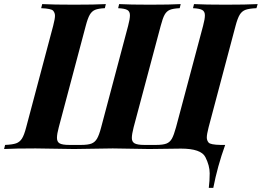

<svg xmlns="http://www.w3.org/2000/svg" viewBox="-63 -728 1279 938"><path d="M820.8 -2 666 0 487.8 -2.9 298.8 0 110.8 -2.9Q9.8 -2.9 -43 0L-38.1 -20Q-2 -21.5 15.9 -27.8Q33.7 -34.2 44.4 -51.3Q55.2 -68.4 64.9 -106L196.8 -602.1Q205.6 -636.2 205.6 -650.9Q205.6 -665.5 196.5 -675.8Q187.5 -686 138.2 -688L143.1 -708Q196.3 -705.1 298.8 -705.1Q401.4 -705.1 454.1 -708L449.2 -688Q417.5 -686.5 401.6 -679.9Q385.7 -673.3 375.7 -656.2Q365.7 -639.2 356 -602.1L224.1 -106Q215.3 -73.7 215.3 -54.2Q215.3 -34.7 228.8 -27.3Q242.2 -20 275.9 -20H333Q366.7 -20 383.8 -26.6Q400.9 -33.2 411.1 -50.8Q421.4 -68.4 431.2 -106L563 -602.1Q571.8 -634.8 571.8 -653.3Q571.8 -671.9 559.1 -679.2Q546.4 -686.5 514.2 -688L519 -708Q570.3 -705.1 669.9 -705.1Q769.5 -705.1 819.8 -708L814.9 -688Q782.7 -686.5 766.8 -679.9Q751 -673.3 741.5 -656.5Q731.9 -639.6 722.2 -602.1L589.8 -106Q581.1 -72.3 581.1 -53.7Q581.1 -35.2 594.7 -27.6Q608.4 -20 642.1 -20H699.2Q732.9 -20 750 -26.6Q767.1 -33.2 776.9 -50.8Q786.6 -68.4 796.9 -106L929.2 -602.1Q938 -634.8 938 -653.3Q938 -671.9 925 -679.2Q912.1 -686.5 879.9 -688L884.8 -708Q937.5 -705.1 1039.1 -705.1Q1140.6 -705.1 1195.8 -708L1189.9 -688Q1154.8 -686.5 1137 -680.2Q1119.1 -673.8 1108.4 -656.5Q1097.7 -639.2 1087.9 -602.1L956.1 -106Q947.3 -71.3 947.3 -56.6Q947.3 -42 956.1 -31.5Q964.8 -21 1014.2 -20H1037.1Q999.5 84 979 189.9H957Q961.4 156.2 961.4 118.7Q961.4 81.1 940.4 39.6Q919.4 -2 820.8 -2Z"/></svg>

Font: PlayfairDisplay-BoldItalic
Style: Bold Italic
Weight: 700
Italic angle: -14.9847°
Designer: Claus Eggers Sørensen
Foundry: Claus Eggers Sørensen
Version: Version 1.002;PS 001.002;hotconv 1.0.70;makeotf.lib2.5.58329